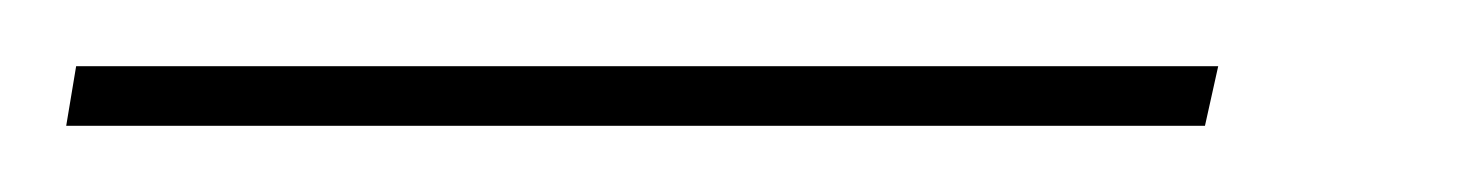

<svg xmlns="http://www.w3.org/2000/svg" viewBox="-70 42 441 58"><path d="M-47 62H298L294 80H-50Z"/></svg>

Font: Grenze Thin
Style: Italic
Weight: 250
Italic angle: -10°
Designer: Renata Polastri
Foundry: Omnibus-Type
Version: Version 1.002; ttfautohint (v1.8)